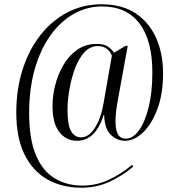

<svg xmlns="http://www.w3.org/2000/svg" viewBox="-20 -734 821 896"><path d="M361 142Q270 142 201.5 103.5Q133 65 94.5 -13Q56 -91 56 -209Q56 -317 85.5 -409.5Q115 -502 168.5 -570Q222 -638 294.5 -676Q367 -714 454 -714Q549 -714 612.5 -672Q676 -630 708.5 -557Q741 -484 741 -391Q741 -297 715 -226.5Q689 -156 648 -116.5Q607 -77 563 -77Q527 -77 497.5 -104.5Q468 -132 466 -198H464Q446 -140 415 -108.5Q384 -77 339 -77Q289 -77 257 -117.5Q225 -158 225 -241Q225 -286 237.5 -336Q250 -386 275.5 -430Q301 -474 340 -501.5Q379 -529 431 -529Q465 -529 483.5 -516.5Q502 -504 512 -488L566 -520H576L531 -273Q526 -247 522.5 -220Q519 -193 519 -170Q519 -127 530.5 -107Q542 -87 567 -87Q600 -87 628 -125Q656 -163 673.5 -232.5Q691 -302 691 -396Q691 -546 630.5 -625Q570 -704 456 -704Q385 -704 323 -668.5Q261 -633 214.5 -567.5Q168 -502 142 -410.5Q116 -319 116 -206Q116 -86 147 -11.5Q178 63 234 97.5Q290 132 365 132Q429 132 486.5 105.5Q544 79 597 35L602 43Q551 87 490.5 114.5Q430 142 361 142ZM358 -93Q395 -93 423.5 -138.5Q452 -184 463 -251L502 -474Q496 -492 479.5 -505.5Q463 -519 438 -519Q400 -519 373 -489Q346 -459 329 -412Q312 -365 303.5 -314Q295 -263 295 -220Q295 -150 312 -121.5Q329 -93 358 -93Z"/></svg>

Font: Noto Serif Display Condensed
Style: Italic
Weight: 400
Width: 3
Italic angle: -12°
Designer: Monotype Design Team
Foundry: Monotype Imaging Inc.
Version: Version 2.009